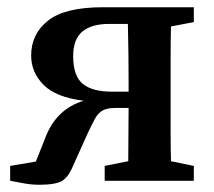

<svg xmlns="http://www.w3.org/2000/svg" viewBox="-20 -499 592 530"><path d="M288 -246H335V-269Q335 -304 334.5 -350Q334 -396 333 -433H281Q233 -433 207.5 -412Q182 -391 182 -344Q182 -289 208.5 -267.5Q235 -246 288 -246ZM8 0V-41L79 -53L106 -121Q136 -198 211 -221Q135 -230 100.5 -264.5Q66 -299 66 -346Q66 -405 112.5 -442Q159 -479 264 -479H515V-438L452 -426Q451 -389 451 -345.5Q451 -302 451 -269V-210Q451 -177 451 -134Q451 -91 452 -54L515 -41V0H269V-41L334 -54Q334 -89 334.5 -129Q335 -169 335 -201H298Q275 -201 262.5 -193.5Q250 -186 242 -171Q234 -156 223 -133L182 -42Q169 -10 151 0.5Q133 11 89 11Q68 11 48 7.5Q28 4 8 0Z"/></svg>

Font: Source Serif Pro Semibold
Style: Regular
Weight: 600
Designer: Frank Grießhammer
Foundry: Adobe Systems Incorporated
Version: Version 3.000;hotconv 1.0.109;makeotfexe 2.5.65596